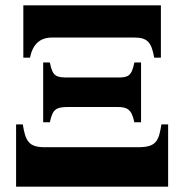

<svg xmlns="http://www.w3.org/2000/svg" viewBox="-20 -696 687 716"><path d="M67 -481H92C102 -532 130 -556 174 -556H481C530 -556 545 -538 555 -481H580V-676H67ZM141 -463V-240H166C176 -288 188 -297 235 -297H417C453 -297 471 -290 481 -240H506V-463H481C471 -410 456 -407 417 -407H236C191 -407 176 -409 166 -463ZM40 -232V0H607V-232H582C572 -173 565 -147 496 -147H147C86 -147 75 -171 65 -232Z"/></svg>

Font: STIXGeneral
Style: Bold
Weight: 700
Designer: MicroPress Inc., with final additions and corrections provided by Coen Hoffman, Elsevier (retired)
Version: Version 1.1.0